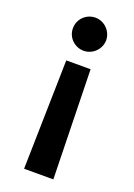

<svg xmlns="http://www.w3.org/2000/svg" viewBox="-142 -607 593 848"><g transform="rotate(20 154.5 -183.5)"><path d="M223.4 183.9 211.6 -329.5H97.3L85.9 183.9ZM76.3 -473C76 -430.4 111.2 -395.6 154.5 -395.6C196.4 -395.6 232.2 -430.4 232.6 -473C232.2 -516.3 196.4 -551.1 154.5 -551.1C111.2 -551.1 76 -516.3 76.3 -473Z"/></g></svg>

Font: Margiela Sans Semi Bold
Style: Regular
Weight: 600
Designer: Stefan Endress, Andreas Faust
Version: Version 1.100;FEAKit 1.0